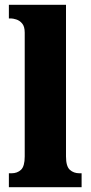

<svg xmlns="http://www.w3.org/2000/svg" viewBox="-20 -780 378 800"><path d="M17 0V-58H28Q52 -58 67.5 -72.5Q83 -87 83 -128V-644Q83 -670 72 -682.5Q61 -695 47.5 -699Q34 -703 28 -703H17V-760H255V-128Q255 -87 271 -72.5Q287 -58 311 -58H320V0Z"/></svg>

Font: Noto Serif Condensed Black
Style: Regular
Weight: 900
Width: 3
Designer: Monotype Design Team
Foundry: Monotype Imaging Inc.
Version: Version 2.015; ttfautohint (v1.8.4.7-5d5b)